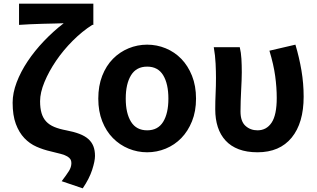

<svg xmlns="http://www.w3.org/2000/svg" viewBox="-20 -818 1731 1049"><path d="M317 172Q343 138 356.5 116.5Q370 95 370 73Q370 61 365 52.5Q360 44 347.5 36.5Q335 29 313 23Q291 17 257 9Q217 0 179.5 -16.5Q142 -33 113 -63.5Q84 -94 66.5 -141Q49 -188 49 -257Q49 -310 71 -368Q93 -426 131 -483Q169 -540 220 -593.5Q271 -647 328 -691Q308 -690 277.5 -689.5Q247 -689 212.5 -688Q178 -687 144 -685.5Q110 -684 84 -682V-798H490V-682H484Q429 -647 377.5 -595.5Q326 -544 286.5 -486Q247 -428 223 -370Q199 -312 199 -265Q199 -227 207 -200Q215 -173 232 -154.5Q249 -136 276.5 -124.5Q304 -113 342 -106Q384 -98 414 -86.5Q444 -75 462.5 -58.5Q481 -42 490 -19.5Q499 3 499 34Q499 62 483.5 110Q468 158 432 211Z M784 14Q731 14 682.5 -6Q634 -26 597 -63.5Q560 -101 538.5 -155.5Q517 -210 517 -279Q517 -349 538.5 -404Q560 -459 597 -496.5Q634 -534 682.5 -554Q731 -574 784 -574Q837 -574 885.5 -554Q934 -534 970.5 -496.5Q1007 -459 1029 -404Q1051 -349 1051 -279Q1051 -210 1029 -155.5Q1007 -101 970.5 -63.5Q934 -26 885.5 -6Q837 14 784 14ZM784 -106Q843 -106 871.5 -152.5Q900 -199 900 -279Q900 -360 871.5 -407Q843 -454 784 -454Q725 -454 696 -407Q667 -360 667 -279Q667 -199 696 -152.5Q725 -106 784 -106Z M1387 14Q1328 14 1284.5 -2.5Q1241 -19 1212.5 -50Q1184 -81 1170 -124Q1156 -167 1156 -221Q1156 -264 1158 -306.5Q1160 -349 1160 -393Q1160 -426 1158 -470Q1156 -514 1148 -560H1290Q1297 -531 1299 -496.5Q1301 -462 1301 -423Q1301 -404 1300 -378.5Q1299 -353 1297.5 -324.5Q1296 -296 1295 -266Q1294 -236 1294 -209Q1294 -155 1321 -130.5Q1348 -106 1387 -106Q1436 -106 1464 -148Q1492 -190 1492 -283Q1492 -340 1483.5 -402.5Q1475 -465 1452 -541L1594 -574Q1615 -504 1627 -433Q1639 -362 1639 -290Q1639 -146 1573.5 -66Q1508 14 1387 14Z"/></svg>

Font: SpoqaHanSans-Bold
Style: Regular
Weight: 700
Designer: [Spoqa Han Sans] Dong-huui Kim \uAE40 \uB3D9 \uD718   [Noto Sans] Ryoko NISHIZUKA \u897F \u585A \u6DBC \u5B50  (kana & i
Foundry: Spoqa (http://www.spoqa-han-sans.com)
Version: Version 2.000